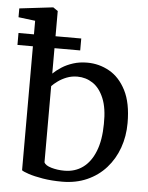

<svg xmlns="http://www.w3.org/2000/svg" viewBox="-60 -865 713 922"><g transform="rotate(5 297.0 -404.0)"><path d="M-3 -757.5V-800L157 -819H159.5L182 -803.5V-502Q199 -518.5 223 -534Q247 -549.5 277.8 -559.2Q308.5 -569 345.5 -569Q402.5 -569 452 -541.2Q501.5 -513.5 532.2 -453.5Q563 -393.5 563 -297Q563 -233 543 -177Q523 -121 485.2 -78.8Q447.5 -36.5 394 -12.8Q340.5 11 274 11Q222.5 11 180.8 4Q139 -3 112 -12Q85 -21 78 -27V-747.5ZM304 -498Q276.5 -498 252.8 -488.8Q229 -479.5 210.8 -466.2Q192.5 -453 182 -441.5V-74Q188.5 -59.5 217.5 -51Q246.5 -42.5 280 -42.5Q331.5 -42.5 369.2 -70Q407 -97.5 428.2 -151Q449.5 -204.5 450 -282.5Q451.5 -358.5 431.5 -406.2Q411.5 -454 378 -476Q344.5 -498 304 -498ZM3.5 -682H306V-624.5H3.5Z"/></g></svg>

Font: Merriweather 20pt
Style: Regular
Weight: 400
Version: Version 2.100